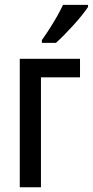

<svg xmlns="http://www.w3.org/2000/svg" viewBox="-20 -786 390 806"><path d="M315.9 -539.1V-461.4H151.9V0H63V-539.1ZM349.6 -765.6V-756.8Q339.4 -741.2 323.2 -721.2Q307.1 -701.2 288.1 -680.2Q269 -659.2 249.8 -639.6Q230.5 -620.1 214.8 -606H155.8V-617.7Q174.8 -644.5 190.9 -669.9Q207 -695.3 220.5 -719.2Q233.9 -743.2 244.6 -765.6Z"/></svg>

Font: Open Sans Condensed Medium
Style: Regular
Weight: 500
Width: 3
Designer: Monotype Design Team
Foundry: Monotype Imaging Inc.
Version: Version 3.000